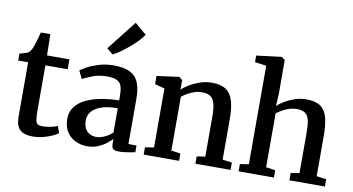

<svg xmlns="http://www.w3.org/2000/svg" viewBox="-83 -1087 2410 1309"><g transform="rotate(10 1122.0 -433.0)"><path d="M200 10Q143.5 10 114 -16.2Q84.5 -42.5 84.5 -106.5V-483H15.5V-531Q26 -534 38 -537.2Q50 -540.5 60.5 -544Q71 -547.5 76.5 -551.5Q82.5 -556.5 87 -562.2Q91.5 -568 95.5 -575.2Q99.5 -582.5 103 -592.5Q108 -605 114 -624.8Q120 -644.5 125.5 -664.8Q131 -685 134.5 -698H200.5L203 -551.5H358V-483H204V-182Q204 -130 208 -106.2Q212 -82.5 224 -76.2Q236 -70 259.5 -70Q285.5 -70 314.8 -76.8Q344 -83.5 359.5 -90.5L376 -43.5Q360.5 -31 332.2 -18.8Q304 -6.5 269.8 1.8Q235.5 10 200 10Z M579.5 11Q535 11 497.5 -7Q460 -25 437 -60.8Q414 -96.5 414 -150.5Q414 -199.5 440.8 -234.2Q467.5 -269 513.5 -290.8Q559.5 -312.5 618 -323.2Q676.5 -334 740.5 -334.5V-368Q740.5 -410 731.5 -434.8Q722.5 -459.5 699 -470.5Q675.5 -481.5 632 -481.5Q575 -481.5 531.8 -464.2Q488.5 -447 464 -434.5L437.5 -489Q449 -499 482 -516.8Q515 -534.5 562.5 -549Q610 -563.5 663 -563.5Q734.5 -563.5 776.2 -542.8Q818 -522 836.2 -478.5Q854.5 -435 854.5 -366.5V-53L910.5 -52.5V-6Q899.5 -3.5 880.2 0Q861 3.5 839.5 6.2Q818 9 800 9Q771 9 759.5 0.2Q748 -8.5 748 -38.5V-69.5Q735.5 -55.5 711.8 -36.8Q688 -18 654.5 -3.5Q621 11 579.5 11ZM631 -62Q656.5 -62 687 -76.2Q717.5 -90.5 740.5 -111.5V-280.5Q672 -280.5 627.5 -264.8Q583 -249 561.5 -222.8Q540 -196.5 540 -163.5Q540 -128.5 552 -106Q564 -83.5 584.5 -72.8Q605 -62 631 -62ZM640.5 -636 599.5 -671 760 -875.5 841 -807Q829.5 -788 805 -762.2Q780.5 -736.5 750.2 -710.8Q720 -685 691 -664.8Q662 -644.5 641.5 -636Z M1030.5 -60V-468.5L962.5 -486.5V-543L1113 -563.5H1117.5L1139.5 -545.5V-505L1138.5 -479.5Q1160 -499.5 1192.8 -518.8Q1225.5 -538 1264.2 -550.8Q1303 -563.5 1342.5 -563.5Q1404.5 -563.5 1440 -540.2Q1475.5 -517 1490.5 -467.8Q1505.5 -418.5 1505.5 -340.5V-59.5L1571 -51V0H1327.5V-50.5L1385.5 -59.5V-339Q1385.5 -390.5 1377.2 -423.5Q1369 -456.5 1348 -472Q1327 -487.5 1287.5 -487.5Q1262 -487.5 1236.8 -479.2Q1211.5 -471 1189.2 -458.2Q1167 -445.5 1150.5 -432.5V-60L1214.5 -50.5V0H969.5V-50.5Z M1687 -59.5V-741.5L1607.5 -752.5V-798L1777 -819H1781L1804.5 -802.5L1805 -568.5L1800 -483Q1817.5 -500 1848.5 -518.8Q1879.5 -537.5 1918 -550.5Q1956.5 -563.5 1997.5 -563.5Q2060.5 -563.5 2094.8 -539.8Q2129 -516 2142.8 -466.2Q2156.5 -416.5 2156.5 -338.5V-60L2224 -50.5V0H1978V-50.5L2037.5 -60V-338.5Q2037.5 -390 2030.8 -423Q2024 -456 2003.8 -471.8Q1983.5 -487.5 1943 -487.5Q1918 -487.5 1893 -479.5Q1868 -471.5 1845.8 -459Q1823.5 -446.5 1806.5 -433V-60L1871 -50.5V0H1626.5V-50.5Z"/></g></svg>

Font: Merriweather 28pt SemiBold
Style: Regular
Weight: 600
Version: Version 2.100